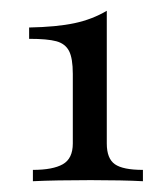

<svg xmlns="http://www.w3.org/2000/svg" viewBox="-20 -773 303 356"><path d="M178 -507Q178 -479 193 -468.5Q208 -458 245 -458V-437Q207 -439 148 -439Q83 -439 41 -437V-458Q78 -458 96.5 -468.5Q115 -479 115 -507V-636Q115 -665 108 -678.5Q101 -692 84.5 -696.5Q68 -701 34 -701V-722Q85 -723 118 -730Q151 -737 178 -753Z"/></svg>

Font: Myanmar April Display
Style: Regular
Weight: 400
Designer: Khon Soe Zaw Thu
Foundry: Myanmar OS
Version: Version 2.50 April 12, 2019